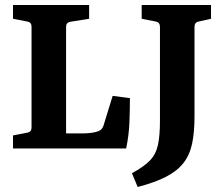

<svg xmlns="http://www.w3.org/2000/svg" viewBox="-20 -593 891 767"><path d="M430 -210 499 -201Q499 -155 497 -104Q495 -53 484 0H32V-52L89 -63Q106 -66 106 -83V-487Q106 -504 89 -507L32 -518V-573H336V-518L261 -506Q244 -503 244 -486V-60H307Q330 -60 346.5 -62.5Q363 -65 373 -69Q389 -75 394 -93ZM774 -507Q757 -504 757 -486V-128Q757 -65 747.5 -19.5Q738 26 713 58Q688 90 643.5 113Q599 136 530 154L507 99Q555 73 579 48Q603 23 611 -14Q619 -51 619 -111V-486Q619 -504 602 -507L546 -518V-573H823V-518Z"/></svg>

Font: Rasa
Style: Bold
Weight: 700
Designer: Anna Giedrys (Yrsa+Rasa design), David Brezina (Yrsa art-direction, Rasa art-direction, design)
Foundry: Rosetta Type Foundry
Version: Version 2.004